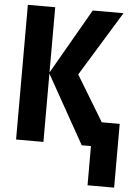

<svg xmlns="http://www.w3.org/2000/svg" viewBox="-61 -760 721 1014"><g transform="rotate(5 300.0 -253.0)"><path d="M583 208V-130H488L342 -371L552 -714H389L190 -368V-714H45V0H190V-362L393 0H442V208Z"/></g></svg>

Font: Noto Sans Mono UI
Style: Bold
Weight: 700
Designer: Monotype Design team
Foundry: Monotype Imaging Inc.
Version: 1.000